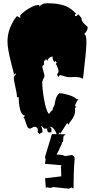

<svg xmlns="http://www.w3.org/2000/svg" viewBox="-20 -766 574 1177"><path d="M326.7 181.6Q364.3 181.6 378.9 190.9L425.3 183.6Q425.3 191.9 427.7 191.9L429.7 189.9Q438 193.8 437.5 209Q430.7 286.1 430.7 389.6Q425.3 389.6 419.4 382.8Q418 382.8 412.1 386.7Q406.2 390.6 400.9 390.6L309.6 380.9Q300.3 380.9 296.9 383.5Q293.5 386.2 289.1 386.2L269 381.8H266.6L261.2 388.7L256.3 326.7L355.5 314.9Q355.5 270.5 353 255.9H355V249L358.9 247.1L255.9 238.3L258.8 216.8Q258.8 216.8 259.8 210.9L258.8 209L255.9 195.8L298.3 56.2L381.8 57.1Q382.3 58.6 375.5 63.7Q368.7 68.8 368.7 72.3L366.7 104.5L359.9 106.4Q359.9 116.7 353 128.2Q346.2 139.6 343.8 147.5H344.7ZM402.3 -293Q391.1 -293 347.2 -306.2L338.9 -293.9L330.1 -306.2Q330.1 -312 334.5 -317.6Q338.9 -323.2 338.9 -330.1Q338.9 -336.9 333 -353.3Q327.1 -369.6 321.3 -373L330.1 -385.3L323.2 -383.8L321.3 -393.6L312.5 -385.3Q302.2 -402.8 302.2 -409.9Q302.2 -417 303.2 -418.9Q292 -418.9 282 -410.9Q272 -402.8 270 -390.1L268.6 -397L259.8 -404.8V-397Q249 -397 249 -382.3Q249 -379.9 250.5 -371.1L240.7 -362.3L239.7 -357.9Q239.7 -347.7 246.3 -328.1Q252.9 -308.6 252.9 -297.9Q251 -295.9 244.9 -280.8Q238.8 -265.6 238.8 -264.2Q238.8 -222.7 250 -157.7Q261.2 -92.8 277.8 -68.8Q283.7 -68.8 290 -79.6Q296.4 -90.3 303.2 -90.3V-102.1Q313.5 -115.7 315.9 -131.6Q318.4 -147.5 323 -163.1Q327.6 -178.7 343.8 -194.3Q365.7 -194.3 400.6 -183.8Q435.5 -173.3 449.2 -158.2V-159.7L460 -158.2Q442.4 -132.8 439.5 -113.8H449.2L439.5 -102.1L440.9 -89.4Q440.9 -57.1 412.6 -22Q402.3 -9.3 400.9 -1.5L391.6 -11.7Q384.3 -2 370.4 21Q356.4 43.9 347.2 55.2V44.4L330.1 67.4Q325.7 46.9 313.5 28.8Q301.3 10.7 285.6 10.7L295.4 22.5V44.4L282.2 45.9Q268.6 46.9 268.6 22.5H250.5Q241.7 9.8 231.9 4.9Q233.4 10.3 236.3 17.6Q240.7 30.3 240.7 44.4L220.7 55.2L210.9 44.4L211.9 27.3Q211.9 20.5 205.3 15.6Q198.7 10.7 192.9 10.7Q187 10.7 177.2 16.6Q167.5 22.5 162.6 22.5Q152.3 22.5 145.5 5.6Q138.7 -11.2 133.8 -28.1Q128.9 -44.9 123.5 -44.9L133.8 -57.6Q98.1 -57.6 94.2 -170.4H84Q84 -191.9 74.2 -232.4Q64.5 -272.9 64.5 -293.9L77.1 -311L74.7 -316.9L64.5 -306.6V-316.9Q61 -333.5 48.8 -378.9Q25.9 -466.8 25.9 -511.7Q25.9 -556.6 42.7 -597.9Q59.6 -639.2 84 -667.5L104 -656.2V-672.4Q127.4 -696.8 160.2 -716.1Q192.9 -735.4 220.7 -735.8V-724.6Q227.5 -733.4 239 -739.7Q250.5 -746.1 271.2 -746.1Q292 -746.1 312.3 -744.4Q332.5 -742.7 358.9 -736.3Q408.7 -725.1 449.2 -678.7H439.5V-667.5H449.2L460 -678.7L479 -656.2Q479 -636.2 497.1 -619.6Q515.1 -603 517.6 -600.1Q517.6 -577.1 496.1 -557.6Q509.8 -553.2 509.8 -506.3Q509.8 -459.5 488.8 -283.2Q470.2 -293.9 440.4 -293.9ZM277.8 13.7Q276.9 19 270 22.5Q277.8 22.5 277.8 13.7ZM166 9.8Q165 8.8 164.1 8.8Q163.1 8.8 163.1 10.7Q163.1 9.8 166 9.8Z"/></svg>

Font: Butcherman
Style: Regular
Weight: 400
Version: Version 001.003